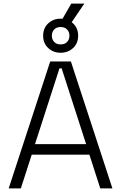

<svg xmlns="http://www.w3.org/2000/svg" viewBox="-20 -1039 668 1059"><path d="M95 0H28L257 -700H371L600 0H533L473 -186H155ZM308 -662 173 -244H455L320 -662ZM365 -901H305L373 -1019H445ZM314 -748Q274 -748 246 -774Q218 -800 218 -842Q218 -884 246 -910Q274 -936 314 -936Q355 -936 383 -910Q411 -884 411 -842Q411 -800 383 -774Q355 -748 314 -748ZM314 -794Q337 -794 350 -807.5Q363 -821 363 -842Q363 -863 350 -876.5Q337 -890 314 -890Q292 -890 279 -876.5Q266 -863 266 -842Q266 -821 279 -807.5Q292 -794 314 -794Z"/></svg>

Font: Space Grotesk Variable Light
Style: Regular
Weight: 300
Designer: Florian Karsten
Foundry: Florian Karsten
Version: Version 2.000